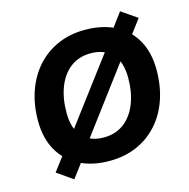

<svg xmlns="http://www.w3.org/2000/svg" viewBox="-117 -878 1031 1049"><g transform="rotate(-15 398.0 -353.0)"><path d="M388 11Q291 11 218.5 -26Q146 -63 106 -133Q66 -203 66 -302Q66 -392 92.5 -468Q119 -544 168.5 -599.5Q218 -655 287 -685.5Q356 -716 442 -716Q540 -716 612.5 -679Q685 -642 724.5 -572Q764 -502 764 -404Q764 -313 738 -237Q712 -161 662.5 -105.5Q613 -50 544 -19.5Q475 11 388 11ZM391 -121Q458 -121 505.5 -157Q553 -193 578 -256.5Q603 -320 603 -401Q603 -494 559 -539Q515 -584 439 -584Q372 -584 325 -548.5Q278 -513 253 -450Q228 -387 228 -304Q228 -212 271.5 -166.5Q315 -121 391 -121ZM175 58 86 -4 175 -122 227 -185 526 -583 567 -647 654 -764 743 -703 655 -585 602 -521 304 -123 263 -59Z"/></g></svg>

Font: Nunito Sans 12pt ExtraLight 12pt ExtraBold
Style: Italic
Weight: 800
Italic angle: -9°
Version: Version 3.101;gftools[0.9.27]